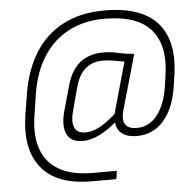

<svg xmlns="http://www.w3.org/2000/svg" viewBox="-58 -753 1018 998"><g transform="rotate(-5 450.5 -254.5)"><path d="M382 185Q198 185 118.5 86.5Q39 -12 67 -191L85 -301Q105 -422 160.5 -510.5Q216 -599 307.5 -646.5Q399 -694 523 -694Q717 -694 800.5 -597.5Q884 -501 855 -319L847 -265Q830 -155 775 -92Q720 -29 635 -29Q586 -29 558 -50.5Q530 -72 528 -110Q487 -74 441.5 -51Q396 -28 353 -28Q290 -28 269.5 -72.5Q249 -117 271 -195L306 -320Q328 -399 375.5 -438Q423 -477 498 -477Q529 -477 553 -472.5Q577 -468 600 -463Q623 -458 651 -457Q658 -456 656 -448L576 -168Q563 -121 578 -96Q593 -71 639 -71Q702 -71 744 -123.5Q786 -176 801 -267L809 -322Q835 -481 763.5 -566Q692 -651 519 -651Q413 -651 332 -608.5Q251 -566 200 -486.5Q149 -407 131 -295L114 -185Q97 -80 122.5 -7Q148 66 215 104Q282 142 390 142H510Q516 142 514 148L510 179Q508 185 503 185ZM371 -71Q408 -71 446.5 -92.5Q485 -114 529 -153Q531 -158 532 -163Q533 -168 534 -172L604 -420Q578 -424 550.5 -429.5Q523 -435 492 -435Q440 -435 403.5 -406Q367 -377 349 -313L317 -194Q300 -135 313 -103Q326 -71 371 -71Z"/></g></svg>

Font: Sofia Sans Semi Condensed Light
Style: Italic
Weight: 300
Italic angle: -9°
Version: Version 4.100